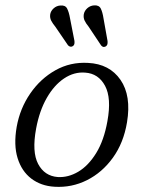

<svg xmlns="http://www.w3.org/2000/svg" viewBox="-20 -702 541 731"><path d="M315.5 -462.5Q397 -458.5 438.8 -398Q480.5 -337.5 463.5 -236Q450.5 -158 409.8 -101.5Q369 -45 311 -16Q253 13 187.5 9Q136 6 99.2 -22Q62.5 -50 47 -100Q31.5 -150 43.5 -219Q56 -289 95 -345.8Q134 -402.5 191 -434.5Q248 -466.5 315.5 -462.5ZM199.5 -28Q239.5 -25.5 278 -48.2Q316.5 -71 346.2 -119.2Q376 -167.5 389 -241Q405 -328.5 380 -375.2Q355 -422 304.5 -425.5Q262.5 -429 224.2 -403.5Q186 -378 158 -329Q130 -280 117.5 -212.5Q101 -123.5 125.2 -77.8Q149.5 -32 199.5 -28ZM374 -632.5 389.5 -545.5Q390 -539 389 -534Q388 -529 383 -525.5Q373 -519.5 365 -529L317 -601Q307.5 -612.5 302.2 -623.5Q297 -634.5 299 -647.5Q301.5 -661 312.5 -670.8Q323.5 -680.5 338 -681.5Q357 -683 363.8 -669.2Q370.5 -655.5 374 -632.5ZM246.5 -633 263.5 -546Q264 -540 263.2 -535Q262.5 -530 257.5 -526.5Q248 -520.5 239 -529.5L190.5 -600.5Q181 -612 175.2 -622.8Q169.5 -633.5 171 -646.5Q173 -660 184 -670Q195 -680 209.5 -681Q228.5 -683 235.5 -669.5Q242.5 -656 246.5 -633Z"/></svg>

Font: Fraunces 9pt S050 Light
Style: Italic
Weight: 300
Italic angle: -16°
Version: Version 1.000; ttfautohint (v1.8.3)